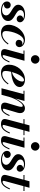

<svg xmlns="http://www.w3.org/2000/svg" viewBox="1497 -2297 810 3844"><g transform="rotate(90 1902.0 -375.0)"><path d="M401 -132C401 -267.5 182 -277 182 -379.5C182 -422 224.5 -450.5 278 -450.5C309 -450.5 335.5 -444 355.5 -433.5C316 -433.5 289 -405 289 -371.5C289 -329 324 -303.5 361 -303.5C394.5 -303.5 426 -327 426 -370.5C426 -417.5 378.5 -471.5 265.5 -471.5C150 -471.5 75 -411 75 -334.5C75 -213.5 288 -198.5 288 -92C288 -42 237 -10.5 184 -10.5C133.5 -10.5 88.5 -25 62 -51.5C68 -50 74 -49.5 80 -49.5C117.5 -49.5 150.5 -72.5 150.5 -115.5C150.5 -157.5 121.5 -184.5 81.5 -184.5C37.5 -184.5 9 -151.5 9 -111.5C9 -37 88 10 194.5 10C311 10 401 -45.5 401 -132Z M870.5 -129.5 853 -140.5C808.5 -73.5 739.5 -16.5 665 -16.5C626 -16.5 601.5 -40.5 601.5 -86.5C601.5 -207 678 -445.5 797 -445.5C827.5 -445.5 858 -432.5 878.5 -413C868 -416 857 -418 846.5 -418C809 -418 777.5 -389 777.5 -349C777.5 -304 812 -283 849.5 -283C891 -283 923.5 -314.5 923.5 -360C923.5 -414 864.5 -470 775 -470C614 -470 476 -301.5 476 -143.5C476 -50 533 10 639.5 10C750.5 10 823.5 -59 870.5 -129.5Z M1084.5 -675C1084.5 -629.5 1121 -589.5 1169 -589.5C1217 -589.5 1254.5 -629.5 1254.5 -675C1254.5 -720.5 1217 -760 1169 -760C1121 -760 1084.5 -720.5 1084.5 -675ZM1230.5 -156 1211.5 -162C1165 -54.5 1128.5 -23 1097.5 -23C1087 -23 1083 -30 1083 -39C1083 -44 1084 -50.5 1085.5 -56L1196.5 -460H992V-440.5H1062.5L970 -103.5C967 -92.5 963 -76.5 963 -59C963 -17.5 990 10 1054.5 10C1135.5 10 1182.5 -40.5 1230.5 -156Z M1400.5 -81C1400.5 -112 1407 -151.5 1417.5 -193C1601.5 -205 1723 -268 1723 -363C1723 -423 1667.5 -470 1573 -470C1407.5 -470 1275 -314.5 1275 -150C1275 -60 1330 10 1438.5 10C1550 10 1622.5 -58.5 1669.5 -129.5L1652 -140.5C1602 -65 1530.5 -15.5 1462.5 -15.5C1426 -15.5 1400.5 -32.5 1400.5 -81ZM1583 -450.5C1605 -450.5 1612.5 -434 1612.5 -413.5C1612.5 -342.5 1531.5 -228 1422 -210C1455 -325.5 1520 -450.5 1583 -450.5Z M1863.5 -440.5 1747 0H1878L1918 -149C1962.5 -301.5 2052 -426 2095 -426C2126.5 -426 2125.5 -390.5 2102.5 -313L2042.5 -113.5C2038.5 -100.5 2034.5 -81.5 2034.5 -67C2034.5 -19 2064 10 2124.5 10C2202 10 2254 -35.5 2303 -156L2284 -162C2244.5 -68.5 2207.5 -27 2171.5 -27C2161.5 -27 2157 -33 2157 -44C2157 -49 2158.5 -57.5 2160 -63L2236 -319.5C2261.5 -404.5 2229 -469.5 2144.5 -469.5C2068.5 -469.5 2000 -379.5 1952 -276.5L2001 -460H1797V-440.5Z M2653 -163 2633.5 -169C2587.5 -58.5 2539 -21.5 2502.5 -21.5C2488 -21.5 2481 -28 2481 -38.5C2481 -47.5 2483.5 -56.5 2485.5 -64L2587.5 -440H2685V-460H2592.5L2620 -560H2490L2463 -460H2365V-440H2458L2373.5 -122.5C2368 -102.5 2362 -79 2362 -63.5C2362 -26.5 2389 10 2466 10C2554 10 2605 -48 2653 -163Z M2826 -675C2826 -629.5 2862.5 -589.5 2910.5 -589.5C2958.5 -589.5 2996 -629.5 2996 -675C2996 -720.5 2958.5 -760 2910.5 -760C2862.5 -760 2826 -720.5 2826 -675ZM2972 -156 2953 -162C2906.5 -54.5 2870 -23 2839 -23C2828.5 -23 2824.5 -30 2824.5 -39C2824.5 -44 2825.5 -50.5 2827 -56L2938 -460H2733.5V-440.5H2804L2711.5 -103.5C2708.5 -92.5 2704.5 -76.5 2704.5 -59C2704.5 -17.5 2731.5 10 2796 10C2877 10 2924 -40.5 2972 -156Z M3392.5 -132C3392.5 -267.5 3173.5 -277 3173.5 -379.5C3173.5 -422 3216 -450.5 3269.5 -450.5C3300.5 -450.5 3327 -444 3347 -433.5C3307.5 -433.5 3280.5 -405 3280.5 -371.5C3280.5 -329 3315.5 -303.5 3352.5 -303.5C3386 -303.5 3417.5 -327 3417.5 -370.5C3417.5 -417.5 3370 -471.5 3257 -471.5C3141.5 -471.5 3066.5 -411 3066.5 -334.5C3066.5 -213.5 3279.5 -198.5 3279.5 -92C3279.5 -42 3228.5 -10.5 3175.5 -10.5C3125 -10.5 3080 -25 3053.5 -51.5C3059.5 -50 3065.5 -49.5 3071.5 -49.5C3109 -49.5 3142 -72.5 3142 -115.5C3142 -157.5 3113 -184.5 3073 -184.5C3029 -184.5 3000.5 -151.5 3000.5 -111.5C3000.5 -37 3079.5 10 3186 10C3302.5 10 3392.5 -45.5 3392.5 -132Z M3772 -163 3752.5 -169C3706.5 -58.5 3658 -21.5 3621.5 -21.5C3607 -21.5 3600 -28 3600 -38.5C3600 -47.5 3602.5 -56.5 3604.5 -64L3706.5 -440H3804V-460H3711.5L3739 -560H3609L3582 -460H3484V-440H3577L3492.5 -122.5C3487 -102.5 3481 -79 3481 -63.5C3481 -26.5 3508 10 3585 10C3673 10 3724 -48 3772 -163Z"/></g></svg>

Font: Bodoni* 11pt
Style: Bold Italic
Weight: 700
Italic angle: -13°
Version: Version 2.3